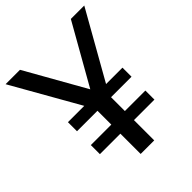

<svg xmlns="http://www.w3.org/2000/svg" viewBox="-218 -861 981 981"><g transform="rotate(-45 273.0 -370.0)"><path d="M77 -146.5V-212H225V-312H77V-377.5H195L-11 -740H93L276.5 -415.5L460.5 -740H557.5L352.5 -377.5H471V-312H323V-212H471V-146.5H323V0H225V-146.5Z"/></g></svg>

Font: Encode Sans Condensed Condensed Medium
Style: Regular
Weight: 500
Width: 3
Designer: Multiple Designers
Foundry: Impallari Type
Version: Version 3.000; ttfautohint (v1.8.3) -l 8 -r 50 -G 200 -x 14 